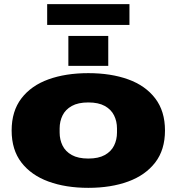

<svg xmlns="http://www.w3.org/2000/svg" viewBox="-20 -892 850 924"><path d="M405 12Q296 12 213 -18.5Q130 -49 83 -110Q36 -171 36 -264Q36 -357 83 -418.5Q130 -480 213 -510Q296 -540 405 -540Q514 -540 597 -510Q680 -480 727 -418.5Q774 -357 774 -264Q774 -171 727 -110Q680 -49 597 -18.5Q514 12 405 12ZM405 -129Q454 -129 484.5 -146Q515 -163 529 -191.5Q543 -220 543 -254V-274Q543 -308 529 -336.5Q515 -365 484.5 -382Q454 -399 405 -399Q356 -399 325.5 -382Q295 -365 281 -336.5Q267 -308 267 -274V-254Q267 -220 281 -191.5Q295 -163 325.5 -146Q356 -129 405 -129ZM309 -575V-719H501V-575ZM207 -772V-872H603V-772Z"/></svg>

Font: Archivo Expanded Black
Style: Regular
Weight: 900
Width: 7
Designer: Hector Gatti
Foundry: Omnibus-Type
Version: Version 2.001